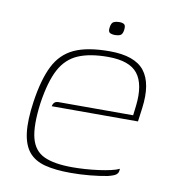

<svg xmlns="http://www.w3.org/2000/svg" viewBox="-64 -561 564 625"><g transform="rotate(10 218.0 -248.5)"><path d="M210 7Q159 7 124.5 -2Q90 -11 71 -34Q52 -57 47 -97.5Q42 -138 51 -200Q62 -275 84.5 -320Q107 -365 150 -385Q193 -405 267 -405Q350 -405 382 -364.5Q414 -324 403 -241L397 -196H112Q113 -203 117.5 -208Q122 -213 132 -213H378L382 -246Q390 -317 363 -351.5Q336 -386 265 -386Q205 -386 166.5 -369.5Q128 -353 106.5 -313Q85 -273 74 -200Q64 -124 74.5 -83.5Q85 -43 118.5 -27.5Q152 -12 212 -12Q232 -12 254.5 -13.5Q277 -15 299 -18Q321 -21 338.5 -25Q356 -29 366 -34L365 -26Q364 -19 357.5 -14Q351 -9 331 -4Q305 1 273.5 4Q242 7 210 7ZM275 -460Q264 -460 257.5 -463.5Q251 -467 253 -481Q255 -497 263 -500.5Q271 -504 281 -504Q292 -504 297.5 -500Q303 -496 301 -481Q299 -467 292 -463.5Q285 -460 275 -460Z"/></g></svg>

Font: Genos Thin
Style: Italic
Weight: 100
Italic angle: -8°
Designer: Robert E. Leuschke
Foundry: Robert E. Leuschke
Version: Version 1.010